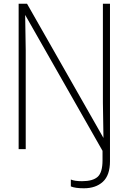

<svg xmlns="http://www.w3.org/2000/svg" viewBox="-20 -800 690 1030"><path d="M530 60V9L115 -720L118 -530V0H80V-780H125L535 -60L532 -250V-780H570V65Q570 140 532 175Q494 210 430 210Q383 210 360 200V163Q380 172 420 172Q478 172 504 148.5Q530 125 530 60Z"/></svg>

Font: Cooper Hewitt
Style: Light
Weight: 703
Designer: Village Type and Design LLC
Foundry: Cooper Hewitt Smithsonian Design Museum
Version: 1.000